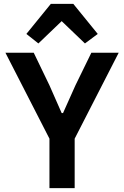

<svg xmlns="http://www.w3.org/2000/svg" viewBox="-20 -970 640 990"><path d="M235 0V-255L8 -698H154L235 -530L298 -387H305L369 -530L451 -698H592L365 -255V0ZM358 -950 484 -795 418 -746 298 -861 178 -746 116 -795 242 -950Z"/></svg>

Font: IBM Plex Mono SmBld
Style: Regular
Weight: 600
Monospace: yes
Designer: Mike Abbink, Paul van der Laan, Pieter van Rosmalen
Foundry: Bold Monday
Version: Version 2.3